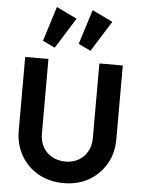

<svg xmlns="http://www.w3.org/2000/svg" viewBox="-65 -1059 825 1119"><g transform="rotate(5 348.0 -499.5)"><path d="M349 10Q266 10 201.5 -26.5Q137 -63 100 -127Q63 -191 63 -272V-703H199V-268Q199 -221 218.5 -187Q238 -153 272.5 -134.5Q307 -116 349 -116Q392 -116 425 -134.5Q458 -153 477.5 -187Q497 -221 497 -267V-703H634V-271Q634 -190 597 -126.5Q560 -63 496.5 -26.5Q433 10 349 10ZM230 -772 158 -806 222 -1009 342 -951ZM439 -772 367 -806 431 -1009 551 -951Z"/></g></svg>

Font: Outfit Thin SemiBold
Style: Regular
Weight: 600
Version: Version 1.100;gftools[0.9.27]